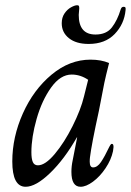

<svg xmlns="http://www.w3.org/2000/svg" viewBox="-20 -704 500 734"><path d="M27 -87Q27 -180 67.5 -270.5Q108 -361 177 -418.5Q246 -476 326 -476Q367 -476 397 -463Q384 -412 379 -388L358 -280Q330 -152 324 -103Q323 -96 323 -86Q323 -64 336 -64Q352 -64 366 -84.5Q380 -105 398 -143Q399 -144 401.5 -149Q404 -154 408 -154Q414 -154 414 -142L412 -126Q405 -93 383.5 -61Q362 -29 335.5 -9.5Q309 10 288 10Q253 10 253 -47Q253 -69 258 -92L275 -179H274Q226 -95 171.5 -42.5Q117 10 78 10Q27 10 27 -87ZM301 -335 317 -399Q287 -419 254 -419Q211 -419 175.5 -369.5Q140 -320 120 -249.5Q100 -179 100 -122Q100 -97 105.5 -84.5Q111 -72 125 -72Q153 -72 189.5 -115.5Q226 -159 257.5 -222Q289 -285 301 -335ZM216 -615Q216 -637 226.5 -652.5Q237 -668 251.5 -676Q266 -684 275 -684Q280 -684 281.5 -681.5Q283 -679 283 -672Q281 -654 281 -647Q281 -572 345 -572Q387 -572 408 -599.5Q429 -627 441 -667Q443 -673 445.5 -675.5Q448 -678 453 -678Q458 -678 459.5 -675Q461 -672 460 -665Q455 -612 418.5 -574Q382 -536 319 -536Q271 -536 243.5 -558Q216 -580 216 -615Z"/></svg>

Font: Charm
Style: Regular
Weight: 400
Designer: Katatrad Aksorn Co.,Ltd.
Foundry: Cadson Demak Co.,Ltd.
Version: Version 1.001